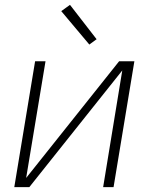

<svg xmlns="http://www.w3.org/2000/svg" viewBox="-20 -773 640 793"><path d="M39 0 125 -520H168L88 -38L472 -520H535L449 0H406L485 -482L101 0ZM349 -589 233 -727 269 -753 379 -611Z"/></svg>

Font: Iosevka SS04 XLt Ex Obl
Style: Regular
Weight: 200
Width: 7
Italic angle: -9°
Monospace: yes
Designer: Belleve Invis
Foundry: Belleve Invis
Version: Version 19.0.0; ttfautohint (v1.8.4)